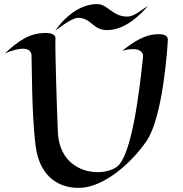

<svg xmlns="http://www.w3.org/2000/svg" viewBox="-20 -896 893 938"><path d="M800 -700C801 -722 782 -729 755 -729C688 -729 635 -693 577 -648C599 -654 616 -656 630 -656C683 -656 679 -620 679 -620C662 -458 625 -136 551 -81C529 -65 495 -55 457 -55C372 -55 271 -106 263 -246C259 -329 248 -669 251 -708C252 -728 229 -735 202 -735C122 -735 66 -693 4 -635C41 -651 70 -658 91 -658C118 -658 132 -647 134 -627C136 -591 134 -340 154 -182C175 -23 280 29 382 21C485 13 614 -88 696 -207C777 -326 798 -666 800 -700ZM702 -866C671 -849 637 -815 602 -815C528 -815 508 -876 454 -876C332 -876 250 -746 250 -746C250 -746 330 -809 360 -809C427 -809 432 -749 503 -749C592 -749 667 -825 702 -866Z"/></svg>

Font: Eagle Lake
Style: Regular
Weight: 400
Designer: Astigmatic (AOETI)
Foundry: Astigmatic (AOETI)
Version: Version 1.000